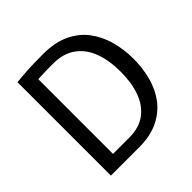

<svg xmlns="http://www.w3.org/2000/svg" viewBox="-177 -822 969 969"><g transform="rotate(-45 307.0 -338.0)"><path d="M76 0V-667Q76 -667 130 -671.5Q184 -676 268 -676Q351 -676 409.5 -648.5Q468 -621 504 -573.5Q540 -526 557 -465Q574 -404 574 -336Q574 -269 557.5 -208Q541 -147 505.5 -100.5Q470 -54 413.5 -27Q357 0 278 0ZM161 -70H278Q348 -70 393.5 -104Q439 -138 460.5 -198Q482 -258 482 -336Q482 -415 460 -475.5Q438 -536 390.5 -571Q343 -606 268 -606Q218 -606 189.5 -604.5Q161 -603 161 -603Z"/></g></svg>

Font: Epunda Sans
Style: Regular
Weight: 400
Designer: Simon Atzbach
Foundry: typofactur
Version: Version 2.204; ttfautohint (v1.8.4.7-5d5b)